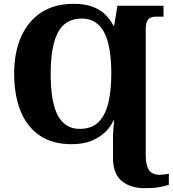

<svg xmlns="http://www.w3.org/2000/svg" viewBox="-20 -744 903 1004"><path d="M737 240Q661 240 616 202Q571 164 571 82V0Q570 -31 572 -58Q574 -85 577 -114H573Q561 -85 533.5 -56.5Q506 -28 461.5 -9Q417 10 354 10Q253 10 186.5 -36Q120 -82 87 -165Q54 -248 54 -359Q54 -470 90.5 -552Q127 -634 196 -679Q265 -724 365 -724Q426 -724 466.5 -708Q507 -692 532.5 -666Q558 -640 573 -610H577L594 -714H835V-657H797Q766 -657 754 -641.5Q742 -626 742 -592V69Q742 120 759 145Q776 170 816 170Q828 170 839.5 168.5Q851 167 863 164V222Q848 228 817.5 234Q787 240 737 240ZM396 -70Q460 -70 496 -106.5Q532 -143 547 -208Q562 -273 562 -358Q562 -507 523.5 -577Q485 -647 408 -647Q322 -647 283.5 -575.5Q245 -504 245 -358Q245 -206 283.5 -138Q322 -70 396 -70Z"/></svg>

Font: Noto Serif ExtraBold
Style: Regular
Weight: 800
Designer: Monotype Design Team
Foundry: Monotype Imaging Inc.
Version: Version 2.014